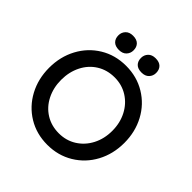

<svg xmlns="http://www.w3.org/2000/svg" viewBox="-228 -1054 1238 1238"><g transform="rotate(45 391.0 -434.5)"><path d="M391 10Q292 10 214 -37.5Q136 -85 92 -167Q48 -249 48 -350Q48 -451 92 -533Q136 -615 214 -662.5Q292 -710 391 -710Q489 -710 567.5 -662.5Q646 -615 690 -533Q734 -451 734 -350Q734 -249 690 -167Q646 -85 567.5 -37.5Q489 10 391 10ZM391 -605Q323 -605 270 -572Q217 -539 187.5 -480.5Q158 -422 158 -350Q158 -278 187.5 -219.5Q217 -161 270 -128Q323 -95 391 -95Q458 -95 511 -128.5Q564 -162 594 -220Q624 -278 624 -350Q624 -422 594 -480Q564 -538 511 -571.5Q458 -605 391 -605ZM216 -814Q216 -841 234 -860Q252 -879 285 -879Q319 -879 336.5 -861.5Q354 -844 354 -814Q354 -787 336 -768Q318 -749 285 -749Q251 -749 233.5 -766.5Q216 -784 216 -814ZM422 -814Q422 -841 440 -860Q458 -879 491 -879Q525 -879 542.5 -861.5Q560 -844 560 -814Q560 -787 542 -768Q524 -749 491 -749Q457 -749 439.5 -766.5Q422 -784 422 -814Z"/></g></svg>

Font: Lexend
Style: Regular
Weight: 400
Designer: Thomas Jockin
Foundry: Lexend
Version: Version 1.000